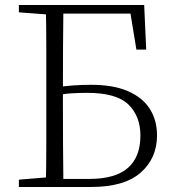

<svg xmlns="http://www.w3.org/2000/svg" viewBox="-20 -743 689 763"><path d="M55 0V-29L188 -40H198V0ZM162 0Q164 -83 164 -166Q164 -249 164 -334V-391Q164 -474 164 -557.5Q164 -641 162 -723H232Q231 -641 230.5 -557.5Q230 -474 230 -386V-334Q230 -251 230.5 -167Q231 -83 232 0ZM198 0V-32H335Q438 -32 488 -75.5Q538 -119 538 -204Q538 -281 490.5 -327.5Q443 -374 327 -374Q293 -374 261.5 -372Q230 -370 198 -362V-395Q234 -401 270.5 -403.5Q307 -406 342 -406Q431 -406 489 -380.5Q547 -355 575.5 -310Q604 -265 604 -205Q604 -114 539 -57Q474 0 343 0ZM55 -694V-723H198V-684H188ZM522 -546 493 -723 526 -689H198V-723H553L561 -546Z"/></svg>

Font: Noto Serif TC
Style: Regular
Weight: 200
Designer: Ryoko NISHIZUKA 西塚涼子 (kana & ideographs); Frank Grießhammer (Latin, Greek & Cyrillic); Wenlong ZHANG 张文龙 (bopomofo); San
Foundry: Adobe
Version: Version 2.001;hotconv 1.1.0;makeotfexe 2.6.0